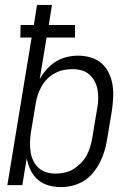

<svg xmlns="http://www.w3.org/2000/svg" viewBox="-20 -755 540 783"><path d="M229 8Q202 8 177.5 1Q153 -6 134 -22.5Q115 -39 104.5 -61.5Q94 -84 89 -109L71 0H10L109 -602H63L64 -653H118L131 -735H192L179 -653H286V-602H170L142 -433Q155 -455 171.5 -473.5Q188 -492 208.5 -504.5Q229 -517 252.5 -522.5Q276 -528 298 -528Q325 -528 350.5 -520.5Q376 -513 394.5 -496.5Q413 -480 424 -457Q435 -434 439 -408.5Q443 -383 441.5 -356Q440 -329 436 -302L416 -182Q412 -159 405 -136Q398 -113 386.5 -91Q375 -69 359 -49.5Q343 -30 321.5 -17Q300 -4 276 2Q252 8 229 8ZM206 -47Q224 -47 243 -51Q262 -55 278.5 -65Q295 -75 309 -89Q323 -103 332.5 -120Q342 -137 347.5 -155Q353 -173 356 -191L376 -311Q380 -331 380.5 -350Q381 -369 378 -387.5Q375 -406 366.5 -422.5Q358 -439 344.5 -451Q331 -463 313 -468Q295 -473 275 -473Q258 -473 240 -469.5Q222 -466 205 -457Q188 -448 174 -434.5Q160 -421 150.5 -404.5Q141 -388 135 -370.5Q129 -353 126 -335L106 -215Q103 -195 102.5 -175.5Q102 -156 104.5 -137Q107 -118 115 -101Q123 -84 136 -71.5Q149 -59 167.5 -53Q186 -47 206 -47Z"/></svg>

Font: Iosevka Light
Style: Italic
Weight: 300
Italic angle: -9°
Monospace: yes
Designer: Belleve Invis
Foundry: Belleve Invis
Version: Version 32.5.0; ttfautohint (v1.8.4)